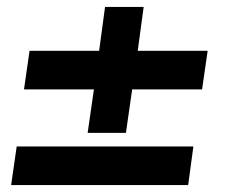

<svg xmlns="http://www.w3.org/2000/svg" viewBox="-20 -532 652 552"><path d="M232 -150 250 -275H49L65 -386H265L282 -512H393L376 -386H577L561 -275H360L342 -150ZM12 0 28 -111H536L521 0Z"/></svg>

Font: Chivo Medium
Style: Bold Italic
Weight: 700
Italic angle: -8.05°
Version: Version 2.002